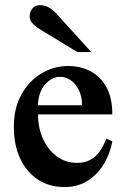

<svg xmlns="http://www.w3.org/2000/svg" viewBox="-20 -718 503 752"><path d="M396.5 -175.3 419.9 -164.1Q412.1 -119.6 388.4 -78.6Q364.7 -37.6 325.7 -11.5Q286.6 14.6 232.4 14.6Q173.3 14.6 128.7 -14.6Q84 -43.9 59.1 -96.9Q34.2 -149.9 34.2 -221.2Q34.2 -294.9 64.2 -348.4Q94.2 -401.9 142.8 -430.7Q191.4 -459.5 247.1 -459.5Q294.9 -459.5 334 -439.2Q373 -418.9 396.5 -377Q419.9 -335 419.9 -270H128.9Q128.9 -217.8 148.2 -174.8Q167.5 -131.8 201.9 -106Q236.3 -80.1 281.7 -80.1Q318.4 -79.6 346.9 -100.3Q375.5 -121.1 396.5 -175.3ZM128.4 -305.7H301.3Q301.3 -353 276.4 -385Q251.5 -417 214.4 -417Q183.1 -417 156.7 -387.2Q130.4 -357.4 128.4 -305.7ZM337.4 -514.2H282.7L142.6 -599.6Q122.6 -611.3 109.4 -624.3Q96.2 -637.2 96.2 -652.3Q96.2 -671.9 106.9 -684.8Q117.7 -697.8 136.7 -697.8Q171.9 -697.8 203.6 -661.6Z"/></svg>

Font: Awami Nastaliq
Style: Bold
Weight: 700
Designer: Peter Martin, SIL International
Foundry: SIL International
Version: Version 3.100